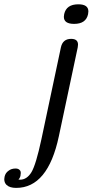

<svg xmlns="http://www.w3.org/2000/svg" viewBox="-118 -686 440 914"><path d="M220.7 -501Q253.4 -501 253.4 -473.6Q253.4 -467.8 252 -460.4L162.1 -37.1Q109.9 208.5 -41 208.5Q-71.8 208.5 -86.9 194.3Q-97.7 183.6 -97.7 167Q-97.7 161.6 -96.2 155.3Q-92.3 137.2 -77.6 127Q-64 116.2 -43.9 116.2Q-30.3 116.2 -23.9 124Q-19 128.9 -19 137.2Q-19 141.1 -20 145Q-20 147.9 -20.5 150.4Q-22.9 161.6 -30.3 168.9Q-26.4 169.4 -22.5 169.4Q9.8 169.4 31.7 133.8Q53.2 98.1 79.1 -22.9L171.9 -460.4Q180.7 -501 220.7 -501ZM234.9 -572.3Q186 -572.3 186 -606Q186 -611.8 187.5 -618.7Q197.8 -665.5 254.9 -665.5Q302.7 -665.5 302.7 -631.8Q302.7 -626 301.3 -618.7Q291.5 -572.3 234.9 -572.3Z"/></svg>

Font: inglobal
Style: Italic
Weight: 400
Italic angle: -12°
Designer: Andrey Kochetov, Denis Davydov, Evgeny Yurtaev
Foundry: inglobal
Version: Version 1.00 September 25, 2014, initial release